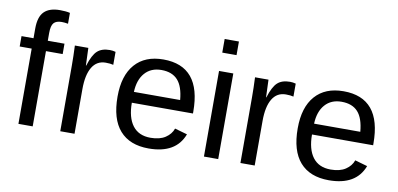

<svg xmlns="http://www.w3.org/2000/svg" viewBox="-70 -940 2416 1166"><g transform="rotate(10 1138.5 -357.5)"><path d="M176 -464V0H88V-464H14V-528H88V-588Q88 -660 120 -692Q152 -724 217 -724Q254 -724 279 -718V-651Q257 -655 240 -655Q206 -655 191 -638Q176 -621 176 -576V-528H279V-464Z M346 0V-405Q346 -461 343 -528H426Q430 -438 430 -420H432Q453 -488 480.5 -513Q508 -538 557 -538Q575 -538 593 -533V-453Q575 -458 546 -458Q491 -458 462.5 -410.5Q434 -363 434 -275V0Z M744 -246Q744 -155 781.5 -105.5Q819 -56 892 -56Q949 -56 983.5 -79Q1018 -102 1030 -137L1107 -115Q1060 10 892 10Q775 10 713.5 -60Q652 -130 652 -268Q652 -398 713.5 -468Q775 -538 888 -538Q1121 -538 1121 -257V-246ZM1030 -313Q1023 -396 988 -434.5Q953 -473 887 -473Q823 -473 785.5 -430.5Q748 -388 745 -313Z M1232 -641V-725H1320V-641ZM1232 0V-528H1320V0Z M1457 0V-405Q1457 -461 1454 -528H1537Q1541 -438 1541 -420H1543Q1564 -488 1591.5 -513Q1619 -538 1668 -538Q1686 -538 1704 -533V-453Q1686 -458 1657 -458Q1602 -458 1573.5 -410.5Q1545 -363 1545 -275V0Z M1855 -246Q1855 -155 1892.5 -105.5Q1930 -56 2003 -56Q2060 -56 2094.5 -79Q2129 -102 2141 -137L2218 -115Q2171 10 2003 10Q1886 10 1824.5 -60Q1763 -130 1763 -268Q1763 -398 1824.5 -468Q1886 -538 1999 -538Q2232 -538 2232 -257V-246ZM2141 -313Q2134 -396 2099 -434.5Q2064 -473 1998 -473Q1934 -473 1896.5 -430.5Q1859 -388 1856 -313Z"/></g></svg>

Font: TharLon
Style: Regular
Weight: 400
Designer: Sai Zin Di Di Zone
Foundry: Sai Zin Di Di Zone, Sun Tun
Version: Version 1.003 September 27 2012